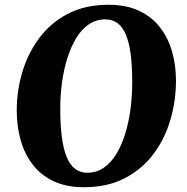

<svg xmlns="http://www.w3.org/2000/svg" viewBox="-20 -773 780 803"><path d="M331 10Q256.5 10 203 -15.8Q149.5 -41.5 115.8 -86Q82 -130.5 66 -188.5Q50 -246.5 50 -311Q50 -392.5 73.2 -471Q96.5 -549.5 143.8 -613.2Q191 -677 263.2 -715Q335.5 -753 434 -753Q509 -753 562.5 -727.5Q616 -702 650 -657.5Q684 -613 700 -556Q716 -499 716 -436Q716 -353 693 -273.2Q670 -193.5 622.5 -129.8Q575 -66 502.5 -28Q430 10 331 10ZM345 -50.5Q383.5 -50.5 413.8 -71.2Q444 -92 466.5 -129Q489 -166 503.8 -214Q518.5 -262 525.8 -317.2Q533 -372.5 533 -430Q533 -495.5 526.8 -544.5Q520.5 -593.5 507.2 -626.2Q494 -659 472.5 -675.5Q451 -692 420 -692Q382 -692 351.5 -671.2Q321 -650.5 298.8 -613.8Q276.5 -577 261.5 -529.2Q246.5 -481.5 239.2 -427.2Q232 -373 232 -317Q232 -250.5 238.5 -200.5Q245 -150.5 258.5 -117.2Q272 -84 293.5 -67.2Q315 -50.5 345 -50.5Z"/></svg>

Font: Merriweather Light 18pt Black
Style: Italic
Weight: 900
Italic angle: -7.8°
Version: Version 2.101